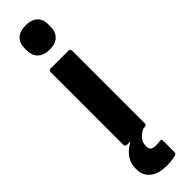

<svg xmlns="http://www.w3.org/2000/svg" viewBox="-314 -699 880 880"><g transform="rotate(-45 125.5 -259.5)"><path d="M69 0Q56 0 56 -13V-482Q56 -495 69 -495H182Q195 -495 195 -482V-13Q195 0 182 0ZM126 -559Q89 -559 69 -578Q49 -597 49 -628V-646Q49 -679 69 -697.5Q89 -716 126 -716Q164 -716 183.5 -697.5Q203 -679 203 -646V-628Q203 -597 183.5 -578Q164 -559 126 -559ZM128 197Q76 197 47.5 173.5Q19 150 19 113V102Q19 56 57.5 22.5Q96 -11 167 -29L183 -14L181 -3Q125 20 125 64V70Q125 96 158 96Q174 96 188 94Q198 92 198 103V178Q198 187 188 190Q174 194 158 195.5Q142 197 128 197Z"/></g></svg>

Font: Sofia Sans ExtraBold
Style: Regular
Weight: 800
Designer: Botio Nikoltchev, Ani Petrova
Foundry: lettersoup
Version: Version 4.101; ttfautohint (v1.8.4.7-5d5b)